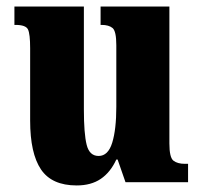

<svg xmlns="http://www.w3.org/2000/svg" viewBox="-20 -556 617 586"><path d="M214 10Q138 10 105 -39Q72 -88 72 -188V-409Q72 -452 65.5 -466Q59 -480 27 -480H24V-536H236V-222Q236 -148 244.5 -114Q253 -80 281 -80Q310 -80 322.5 -120.5Q335 -161 335 -230V-418Q335 -461 323.5 -470.5Q312 -480 290 -480H287V-536H497V-118Q497 -75 509.5 -65.5Q522 -56 544 -56H554V0H363L339 -69H335Q317 -30 287.5 -10Q258 10 214 10Z"/></svg>

Font: Noto Serif Thai ExtraCondensed Black
Style: Regular
Weight: 900
Width: 2
Designer: Monotype Design Team
Foundry: Monotype Imaging Inc.
Version: Version 2.002; ttfautohint (v1.8.4.7-5d5b)